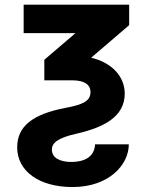

<svg xmlns="http://www.w3.org/2000/svg" viewBox="-20 -565 616 802"><path d="M78.8 -545.5V-426.5H295.1L165.1 -315.3V-229.4H283.4C332 -229.4 358 -211.6 358 -180.4C358 -142 324.6 -127.8 255.3 -114.7C116.1 -88.4 51.8 -37.6 51.8 50.8C51.8 148.8 142 216.3 283 216.3C435 216.3 517.8 123.6 518.1 38H377.1C374.3 94.8 326 111.5 277.7 111.5C230.8 111.5 196.7 94.5 196.7 60C196.4 33.4 219.5 11.4 297.2 -6C409.8 -31.6 500.7 -74.9 501.1 -174C500.7 -244 449.9 -302.6 360.8 -323.9L519.5 -459.9V-545.5Z"/></svg>

Font: Karasuma Gothic
Style: Bold
Weight: 700
Designer: Rasmus Andersson / Ryoko Nishizuka
Foundry: Genbu
Version: Version 1.00